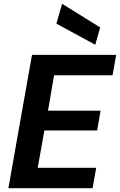

<svg xmlns="http://www.w3.org/2000/svg" viewBox="-20 -988 630 1008"><path d="M24 0 148 -700H590L571 -593H264L232 -407H508L490 -303H213L178 -107H485L466 0ZM480 -753 276 -864 306 -968 506 -844Z"/></svg>

Font: DM Sans 16pt
Style: Bold Italic
Weight: 700
Italic angle: -10°
Version: Version 4.004;gftools[0.9.30]